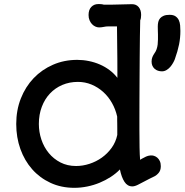

<svg xmlns="http://www.w3.org/2000/svg" viewBox="-20 -898 888 924"><path d="M58.1 0ZM58.1 -301.3Q58.1 -367.7 80.3 -424.1Q102.5 -480.5 141.8 -521.7Q181.2 -563 234.9 -586.4Q288.6 -609.9 351.6 -609.9Q379.9 -609.9 407.7 -604.2Q435.5 -598.6 460.7 -587.6Q485.8 -576.7 507.3 -560.5Q528.8 -544.4 544.9 -523.4Q544.9 -536.1 544.9 -559.6Q544.9 -583 544.7 -615.2Q544.4 -647.5 543.9 -687Q543.5 -726.6 543 -771H501.5Q490.2 -771 479.5 -768.6Q468.8 -766.1 456.5 -766.1Q447.8 -766.1 438.7 -770.3Q429.7 -774.4 422.6 -782Q415.5 -789.6 410.9 -800.5Q406.2 -811.5 406.2 -825.7Q406.2 -851.1 419.4 -864.7Q432.6 -878.4 452.6 -878.4Q457.5 -878.4 464.4 -878.2Q471.2 -877.9 480 -875.5Q512.2 -875 544.9 -876.2Q577.6 -877.4 615.2 -877.9Q635.7 -877.9 647.5 -863.8Q659.2 -849.6 659.2 -826.2Q659.2 -809.6 654.8 -800.3Q653.8 -768.6 653.3 -721.9Q652.8 -675.3 652.3 -622.6Q651.9 -569.8 651.6 -515.1Q651.4 -460.4 651.1 -412.8Q650.9 -365.2 650.9 -328.6Q650.9 -292 650.9 -275.4Q650.9 -227.5 651.6 -189.2Q652.3 -150.9 654.3 -128.9L663.1 -134.3Q673.3 -140.1 682.9 -144.5Q692.4 -148.9 703.6 -149.9Q711.9 -150.9 720.7 -148.2Q729.5 -145.5 736.8 -139.4Q744.1 -133.3 749 -123Q753.9 -112.8 753.9 -98.1Q753.9 -77.6 742.9 -65.2Q731.9 -52.7 720.2 -47.9Q708.5 -42.5 697.8 -36.9Q687 -31.2 675.8 -25.4Q659.2 -16.6 643.8 -8.8Q628.4 -1 616.7 -1Q593.3 -1 578.9 -23.2Q564.5 -45.4 557.1 -82.5Q537.6 -62.5 512.7 -46.4Q487.8 -30.3 459.5 -18.6Q431.2 -6.8 400.1 -0.5Q369.1 5.9 337.9 5.9Q274.4 5.9 222.9 -18.1Q171.4 -42 134.8 -83.5Q98.1 -125 78.1 -180.9Q58.1 -236.8 58.1 -301.3ZM167 -301.3Q167 -262.7 179.2 -226.3Q191.4 -189.9 214.6 -161.6Q237.8 -133.3 271 -116.2Q304.2 -99.1 346.2 -99.1Q378.4 -99.1 410.6 -109.6Q442.9 -120.1 470 -139.4Q497.1 -158.7 517.1 -186.3Q537.1 -213.9 544.4 -248.5Q544.4 -268.6 544.4 -281.2Q544.4 -293.9 544.2 -303Q543.9 -312 543.9 -319.6Q543.9 -327.1 543.9 -336.9Q536.1 -372.1 518.8 -402.6Q501.5 -433.1 476.6 -455.6Q451.7 -478 420.7 -491Q389.6 -503.9 355 -503.9Q314.5 -503.9 280 -489.3Q245.6 -474.6 220.5 -448Q195.3 -421.4 181.2 -384Q167 -346.7 167 -301.3ZM759.3 -554.7Q749.5 -554.7 740.5 -557.6Q731.4 -560.5 724.6 -566.4Q717.8 -572.3 713.6 -581.1Q709.5 -589.8 709.5 -601.6Q709.5 -613.8 713.4 -623.3Q717.3 -632.8 723.1 -641.1Q730 -650.4 733.6 -661.1Q737.3 -671.9 738.8 -683.8Q740.2 -695.8 740.2 -708.3Q740.2 -720.7 740.2 -732.9Q740.2 -740.7 739.7 -749Q739.3 -757.3 739.3 -770Q739.3 -782.2 741.7 -792.5Q744.1 -802.7 750.7 -810.3Q757.3 -817.9 768.3 -822.3Q779.3 -826.7 796.4 -826.7Q814.5 -826.7 825 -819.3Q835.4 -812 840.6 -800.8Q845.7 -789.6 846.9 -775.9Q848.1 -762.2 848.1 -749Q848.1 -716.3 841.8 -684.3Q835.4 -652.3 821.3 -612.8Q818.4 -605 812.7 -595Q807.1 -585 799.3 -575.9Q791.5 -566.9 781.2 -560.8Q771 -554.7 759.3 -554.7Z"/></svg>

Font: Autour One
Style: Regular
Weight: 400
Version: Version 1.007; ttfautohint (v0.92) -l 24 -r 24 -G 200 -x 7 -